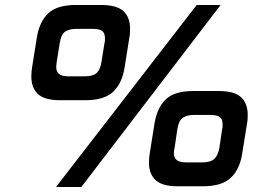

<svg xmlns="http://www.w3.org/2000/svg" viewBox="-20 -752 1016 772"><path d="M205 0 771 -732H867L307 0ZM222 -349Q160 -349 133 -373.5Q106 -398 106 -445Q106 -463 109 -481L128 -600Q138 -664 173.5 -698Q209 -732 285 -732H386Q449 -732 476 -707.5Q503 -683 503 -636Q503 -628 502.5 -618.5Q502 -609 500 -600L481 -481Q471 -417 435 -383Q399 -349 323 -349ZM256 -445H320Q355 -445 369.5 -459.5Q384 -474 388 -503L400 -578Q402 -584 402 -589Q402 -594 402 -598Q402 -620 390 -628Q378 -636 352 -636H288Q260 -636 243 -625.5Q226 -615 220 -578L208 -503Q208 -498 207 -493Q206 -488 206 -483Q206 -464 217.5 -454.5Q229 -445 256 -445ZM694 -3Q633 -3 606 -27.5Q579 -52 579 -99Q579 -116 582 -135L601 -254Q611 -318 646 -352Q681 -386 757 -386H859Q922 -386 949 -361.5Q976 -337 976 -290Q976 -282 975.5 -272.5Q975 -263 973 -254L954 -135Q944 -71 908 -37Q872 -3 796 -3ZM729 -99H792Q827 -99 842 -113.5Q857 -128 862 -157L873 -232Q875 -238 875 -243Q875 -248 875 -252Q875 -274 863 -282Q851 -290 825 -290H761Q734 -290 716.5 -279.5Q699 -269 693 -232L682 -157Q681 -152 680 -147Q679 -142 679 -137Q679 -118 690.5 -108.5Q702 -99 729 -99Z"/></svg>

Font: Exo Thin
Style: Bold Italic
Weight: 700
Italic angle: -9°
Version: Version 2.000